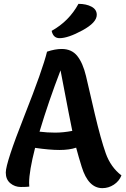

<svg xmlns="http://www.w3.org/2000/svg" viewBox="-20 -970 655 996"><path d="M224 -702Q266 -716 300 -716Q352 -716 381 -679.5Q410 -643 426 -576Q431 -556 446.5 -488Q462 -420 472 -378Q503 -247 528.5 -175Q554 -103 610 -60Q598 -30 570.5 -12Q543 6 511 6Q438 6 404 -104Q388 -155 375 -204Q340 -192 288.5 -192Q237 -192 162 -203Q131 -82 131 -21Q131 -8 132 -2Q119 0 88 0Q57 0 33.5 -19.5Q10 -39 10 -75Q10 -125 106 -368Q202 -611 224 -702ZM185 -287Q225 -282 266.5 -282Q308 -282 355 -291Q346 -332 294 -605Q232 -444 185 -287ZM248 -810Q338 -860 387 -950Q427 -950 454.5 -935.5Q482 -921 482 -893Q482 -853 407.5 -812.5Q333 -772 289 -772Q256 -772 248 -810Z"/></svg>

Font: Salsa
Style: Regular
Weight: 400
Designer: John Vargas Beltrn
Foundry: John Vargas Beltran
Version: Version 1.002